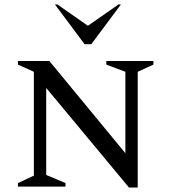

<svg xmlns="http://www.w3.org/2000/svg" viewBox="-20 -832 764 856"><path d="M60 0V-16L131 -49V-512L60 -544V-560H200L539 -149V-512L454 -544V-560H664V-544L594 -512V4H555L186 -440V-52L272 -16V0ZM357 -635 225 -812H236L372 -717L508 -812H519L387 -635Z"/></svg>

Font: Spectral SC
Style: Regular
Weight: 400
Designer: Jean-Baptiste Levee
Foundry: Production Type
Version: Version 2.001